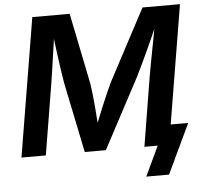

<svg xmlns="http://www.w3.org/2000/svg" viewBox="-58 -788 1041 1005"><g transform="rotate(-5 462.0 -286.0)"><path d="M27.8 0 148.4 -727.5H344.7L420.9 -352.1Q424.3 -330.6 428 -297.4Q431.6 -264.2 434.8 -226.1Q438 -188 440.4 -151.9Q442.9 -115.7 444.3 -88.4H418Q428.7 -116.7 443.4 -153.3Q458 -189.9 473.6 -227.8Q489.3 -265.6 503.7 -298.3Q518.1 -331.1 528.3 -352.1L727.5 -727.5H924.3L803.7 0H673.8L733.9 -367.2Q738.3 -391.6 744.6 -426Q751 -460.4 758.3 -498.8Q765.6 -537.1 772.9 -575.2Q780.3 -613.3 785.6 -646H794.9Q778.3 -607.4 760.3 -566.9Q742.2 -526.4 724.6 -488.5Q707 -450.7 691.9 -419.2Q676.8 -387.7 666.5 -367.2L471.2 0H360.4L284.7 -367.2Q279.8 -394 273.2 -439.2Q266.6 -484.4 259.5 -538.6Q252.4 -592.8 246.1 -646H257.3Q252.4 -611.8 246.8 -573.2Q241.2 -534.7 235.6 -496.6Q230 -458.5 225.3 -424.8Q220.7 -391.1 216.3 -367.2L155.8 0ZM669.9 156.2 743.7 0H706.5L724.1 -104.5H913.1L789.6 156.2Z"/></g></svg>

Font: Inter SemiBold
Style: Italic
Weight: 600
Italic angle: -9.3988°
Designer: Rasmus Andersson
Foundry: rsms
Version: Version 4.001;git-66647c0bb